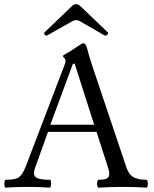

<svg xmlns="http://www.w3.org/2000/svg" viewBox="-22 -881 724 905"><path d="M4.9 -33.7Q35.2 -33.7 51.3 -38.3Q67.4 -43 78.1 -56.4Q88.9 -69.8 100.1 -98.1L284.2 -580.1Q287.1 -588.4 287.1 -594.7Q287.1 -598.1 284.7 -602.1Q282.2 -606 279.3 -609.4Q277.3 -611.3 275.9 -613.5Q274.4 -615.7 274.4 -617.2Q274.4 -620.1 293.9 -630.9Q298.3 -633.3 302.2 -635.3Q320.3 -646 338.9 -659.2Q351.6 -668 359.6 -672.6Q367.7 -677.2 370.6 -677.2Q376 -677.2 380.4 -671.9Q384.8 -666.5 387.7 -655.8Q393.6 -632.8 399.7 -612.5Q405.8 -592.3 411.6 -574.7L574.2 -90.8Q585 -58.6 606.9 -46.1Q628.9 -33.7 668 -33.7Q672.4 -33.7 674.1 -24.4Q675.8 -15.1 674.1 -5.9Q672.4 3.4 668 3.4Q615.2 0 555.7 0Q495.6 0 442.9 3.4Q438.5 3.4 436.5 -5.9Q434.6 -15.1 436.5 -24.4Q438.5 -33.7 442.9 -33.7Q467.3 -33.7 479 -38.6Q490.7 -43.5 492.7 -55.9Q494.6 -68.4 487.3 -90.8L433.1 -259.3H204.1L143.1 -88.9Q135.3 -66.9 139.9 -55.2Q144.5 -43.5 161.9 -38.6Q179.2 -33.7 212.4 -33.7Q216.8 -33.7 218.3 -24.4Q219.7 -15.1 218 -5.9Q216.3 3.4 212.4 3.4Q164.1 0 108.9 0Q53.2 0 4.9 3.4Q0.5 3.4 -1 -5.9Q-2.4 -15.1 -0.7 -24.4Q1 -33.7 4.9 -33.7ZM421.9 -293 330.1 -580.6H321.8L215.3 -293ZM188.5 -729 315.4 -850.6Q326.2 -861.3 336.9 -861.3Q342.3 -861.3 347.7 -858.6Q353 -856 358.4 -850.6L485.4 -729Q488.8 -726.1 486.6 -721.4Q484.4 -716.8 479.7 -714.4Q475.1 -711.9 471.2 -713.9L353.5 -781.7Q345.7 -786.1 336.9 -786.1Q328.6 -786.1 320.3 -781.7L200.2 -713.9Q196.3 -711.9 192.1 -714.4Q188 -716.8 186.5 -721.4Q185.1 -726.1 188.5 -729Z"/></svg>

Font: Junicode Two Beta VF
Style: Regular
Weight: 400
Designer: Peter S. Baker
Foundry: Briery Creek Software
Version: Version 1.031 beta; ttfautohint (v1.8.1.43-b0c9)